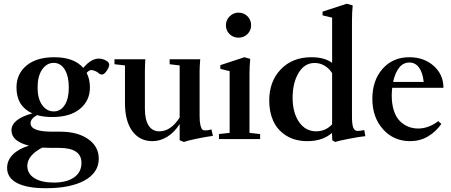

<svg xmlns="http://www.w3.org/2000/svg" viewBox="-20 -746 2421 1030"><path d="M260.7 -118.2Q213.9 -118.2 178.7 -128.4Q144 -109.4 144 -85Q144 -39.6 259.3 -39.6H303.2Q396.5 -39.6 453.1 0.2Q509.8 40 509.8 105Q509.8 179.7 434.3 221.7Q358.9 263.7 225.6 263.7Q125 263.7 71.5 235.8Q18.1 208 18.1 154.8Q18.1 114.3 48.8 83.3Q79.6 52.2 135.3 35.2Q41.5 12.2 41.5 -46.9Q41.5 -106.9 153.3 -137.7Q68.4 -176.3 68.4 -276.4Q68.4 -349.6 122.1 -394.3Q175.8 -439 271.5 -439Q376.5 -439 426.8 -381.8Q468.3 -431.6 509.8 -431.6Q533.2 -431.6 553.2 -418.5Q565.9 -409.7 565.9 -398.4Q565.9 -386.2 552.5 -366.2Q539.1 -346.2 527.3 -346.2Q516.1 -346.2 507.3 -355Q502 -360.4 490 -365.2Q478 -370.1 470.2 -370.1Q457.5 -370.1 444.8 -355Q462.4 -321.3 462.4 -276.9Q462.4 -206.1 409.2 -162.1Q356 -118.2 260.7 -118.2ZM268.6 -148.4Q305.2 -148.4 327.1 -182.4Q349.1 -216.3 349.1 -276.4Q349.1 -337.4 327.1 -373Q305.2 -408.7 268.6 -408.7Q230.5 -408.7 206.1 -373Q181.6 -337.4 181.6 -276.4Q181.6 -216.8 206.1 -182.6Q230.5 -148.4 268.6 -148.4ZM126.5 143.6Q126.5 186 164.6 209.7Q202.6 233.4 268.6 233.4Q337.9 233.4 377.4 205.6Q417 177.7 417 127.9Q417 47.4 297.9 47.4H255.4Q229.5 47.4 207 45.9Q168 65.4 147.2 90.6Q126.5 115.7 126.5 143.6Z M797.9 11.2Q729.5 11.2 689.9 -42.5Q650.4 -96.2 650.4 -192.4V-395L594.2 -401.4V-428.2H759.8Q757.3 -394 757.3 -363.3V-162.6Q757.3 -104 777.1 -72.8Q796.9 -41.5 835.4 -41.5Q896 -41.5 943.8 -115.2V-395L890.1 -401.4V-428.2H1054.2Q1050.8 -390.1 1050.8 -363.3V-122.6Q1050.8 -92.3 1055.2 -74.5Q1059.6 -56.6 1065.2 -51.5Q1070.8 -46.4 1079.1 -46.4Q1096.7 -46.4 1114.3 -51.8L1122.1 -17.1Q1085.4 -12.2 1036.4 -2.2Q987.3 7.8 966.3 15.6L943.8 6.3V-80.6Q916.5 -37.1 878.2 -12.9Q839.8 11.2 797.9 11.2Z M1259.3 -543.9Q1231 -543.9 1211.4 -563.2Q1191.9 -582.5 1191.9 -610.8Q1191.9 -638.2 1211.9 -658.2Q1231.9 -678.2 1259.3 -678.2Q1288.1 -678.2 1307.6 -658.7Q1327.1 -639.2 1327.1 -610.8Q1327.1 -582.5 1307.6 -563.2Q1288.1 -543.9 1259.3 -543.9ZM1154.8 0V-26.9L1211.9 -33.2V-364.3L1162.1 -376.5V-396.5L1291 -439L1322.3 -430.2Q1318.4 -391.1 1318.4 -347.7V-33.2L1375.5 -26.9V0Z M1777.8 15.6 1762.7 6.3 1760.7 -32.7Q1710.4 11.2 1628.9 11.2Q1562 11.2 1514.9 -18.8Q1467.8 -48.8 1446 -96.9Q1424.3 -145 1424.3 -206.5Q1424.3 -309.6 1486.6 -374.3Q1548.8 -439 1650.4 -439Q1721.2 -439 1761.7 -408.7V-651.4L1710.4 -663.6V-683.6L1840.3 -726.1L1872.1 -716.8Q1868.2 -679.2 1868.2 -635.7V-121.1Q1868.2 -78.1 1875.2 -60.8Q1882.3 -43.5 1899.4 -43.5Q1911.1 -43.5 1934.1 -48.3L1939.9 -15.6Q1906.2 -12.2 1850.1 -1.2Q1793.9 9.8 1777.8 15.6ZM1675.8 -41.5Q1726.6 -41.5 1761.7 -79.1V-353.5Q1745.6 -379.4 1720.9 -393.8Q1696.3 -408.2 1667.5 -408.2Q1613.8 -408.2 1581.8 -355Q1549.8 -301.8 1549.8 -221.7Q1549.8 -141.1 1584.5 -91.3Q1619.1 -41.5 1675.8 -41.5Z M2180.2 11.2Q2091.8 11.2 2034.7 -52.7Q1977.5 -116.7 1977.5 -215.8Q1977.5 -314.9 2032.5 -377Q2087.4 -439 2175.3 -439Q2254.9 -439 2306.9 -392.3Q2358.9 -345.7 2358.9 -274.9H2084Q2081.5 -252 2081.5 -234.4Q2081.5 -187.5 2093 -152.3Q2104.5 -117.2 2124.8 -96.9Q2145 -76.7 2169.7 -66.7Q2194.3 -56.6 2223.6 -56.6Q2279.3 -56.6 2331.1 -96.2L2347.7 -81.1Q2317.9 -38.6 2275.1 -13.7Q2232.4 11.2 2180.2 11.2ZM2176.8 -410.6Q2142.1 -410.6 2120.4 -381.8Q2098.6 -353 2088.9 -306.6H2252.9Q2247.6 -357.4 2227.5 -384Q2207.5 -410.6 2176.8 -410.6Z"/></svg>

Font: Elstob 14pt SemiBold
Style: Regular
Weight: 600
Designer: Peter S. Baker
Version: Version 1.015